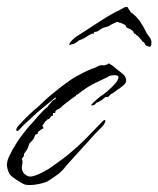

<svg xmlns="http://www.w3.org/2000/svg" viewBox="-44 -512 457 554"><path d="M272 -328 283 -321Q290 -314 305 -303Q320 -292 320 -281Q320 -273 314 -267.5Q308 -262 301 -257Q294 -253 288 -248Q282 -243 274 -239Q270 -233 268 -232.5Q266 -232 259 -232V-231Q255 -227 249 -223Q243 -219 238 -217Q237 -216 235 -216L231 -212V-211Q229 -210 226.5 -209Q224 -208 221 -208Q217 -207 221.5 -212Q226 -217 234 -224Q242 -231 246 -234Q254 -239 266 -249Q278 -259 288 -270.5Q298 -282 298 -290Q298 -295 285 -295Q274 -295 267 -290L238 -276Q222 -269 207.5 -259.5Q193 -250 179 -239Q175 -239 175 -235Q173 -235 162.5 -227Q152 -219 142.5 -211.5Q133 -204 133 -203Q129 -199 122 -196Q115 -193 115 -186H109V-178H104V-177Q103 -175 100.5 -172Q98 -169 95 -168Q94 -167 94 -168H93Q92 -165 90.5 -164.5Q89 -164 87 -162L79 -150H78L82 -142Q80 -142 73 -137Q66 -132 66 -131H65V-126Q58 -125 56.5 -120Q55 -115 52 -110L41 -98L35 -82L28 -72Q27 -71 25.5 -68Q24 -65 25 -65V-64Q27 -64 24 -60.5Q21 -57 19 -54Q21 -48 21 -45Q21 -41 20 -36.5Q19 -32 19 -27Q19 -22 22.5 -15.5Q26 -9 36 -4Q44 0 61.5 -7Q79 -14 97 -25Q103 -29 115.5 -38Q128 -47 140 -56Q152 -65 155 -68Q183 -91 205 -113.5Q227 -136 251 -161Q256 -166 258 -166Q260 -166 260 -163Q260 -160 257 -155Q254 -149 242.5 -138Q231 -127 217 -111L148 -35Q136 -18 119 -6Q102 6 94 11Q86 15 70.5 18.5Q55 22 41 22Q37 22 33 21.5Q29 21 26 20Q19 17 3 6.5Q-13 -4 -17 -11Q-20 -17 -22 -23.5Q-24 -30 -24 -38Q-23 -50 -18 -60Q-13 -70 -8 -80Q5 -103 20.5 -123.5Q36 -144 54 -163Q57 -167 65.5 -176.5Q74 -186 82.5 -194.5Q91 -203 94 -203Q92 -205 94 -205Q97 -208 103 -216Q109 -224 113 -224Q122 -232 115 -230L104 -221Q91 -210 75.5 -197.5Q60 -185 52 -177Q43 -168 32 -158.5Q21 -149 13 -139Q8 -134 6 -134Q3 -134 3 -137Q3 -142 9 -149L22 -163Q30 -171 38 -179Q46 -187 55 -195Q63 -201 71.5 -209Q80 -217 87 -224Q91 -228 102.5 -237.5Q114 -247 128 -258Q142 -269 151 -275Q161 -283 177 -292Q193 -301 208 -308Q223 -315 229 -316L243 -323Q243 -323 245.5 -323.5Q248 -324 251 -324Q254 -324 256 -323Q257 -323 261 -325Q265 -327 262 -325H263Q265 -325 267.5 -327.5Q270 -330 272 -328ZM387 -377Q385 -378 382.5 -378.5Q380 -379 378 -380Q375 -382 373.5 -386.5Q372 -391 367 -392Q367 -392 366.5 -392Q366 -392 367 -393Q364 -396 358 -403.5Q352 -411 348 -411Q348 -411 348.5 -412Q349 -413 348 -413V-414Q343 -414 341.5 -418.5Q340 -423 336 -425Q333 -428 329.5 -429Q326 -430 322 -432Q320 -434 319 -437Q318 -440 315 -441L309 -444Q307 -444 307 -445L293 -449Q288 -446 282 -443.5Q276 -441 274 -439Q267 -435 262 -434Q257 -433 252 -431Q245 -427 240.5 -423.5Q236 -420 229 -420Q227 -420 227 -415Q223 -417 210.5 -409Q198 -401 193 -399Q193 -398 192 -398Q187 -398 180 -392.5Q173 -387 168 -385Q165 -384 163 -384Q161 -384 159 -383Q159 -382 156 -382V-383Q156 -385 157.5 -388Q159 -391 165 -397Q172 -404 181 -409.5Q190 -415 199 -421Q225 -438 250.5 -454.5Q276 -471 303 -484Q307 -486 311 -488.5Q315 -491 319 -492L325 -491L328 -484H329L333 -477Q350 -465 360.5 -449.5Q371 -434 380 -415Q384 -409 388 -404Q392 -399 393 -391Q393 -382 391.5 -380Q390 -378 390 -378Q389 -378 389 -377.5Q389 -377 387 -377Z"/></svg>

Font: Cherish
Style: Regular
Weight: 400
Designer: Robert E. Leuschke
Foundry: Robert E. Leuschke
Version: Version 1.005